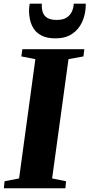

<svg xmlns="http://www.w3.org/2000/svg" viewBox="-36 -1006 478 1026"><path d="M-15.5 0 -11.5 -37.5 66 -52.5 153 -690 78 -704.5 83.5 -743H414.5L410 -704.5L330 -690L242.5 -52.5L317 -37.5L313.5 0ZM261 -801Q216.5 -801 188.2 -815Q160 -829 145.2 -851.2Q130.5 -873.5 124.8 -899Q119 -924.5 119 -948Q119 -959 120.2 -968.8Q121.5 -978.5 123 -986.5H187.5Q186 -959.5 192.8 -940Q199.5 -920.5 217.5 -910Q235.5 -899.5 267 -899.5Q302.5 -899.5 322 -913.2Q341.5 -927 349.5 -947.2Q357.5 -967.5 358 -986.5H422.5Q422.5 -931.5 403.5 -889.8Q384.5 -848 348.8 -824.5Q313 -801 261 -801Z"/></svg>

Font: Merriweather 72pt Black
Style: Italic
Weight: 900
Italic angle: -7.8°
Version: Version 2.101